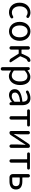

<svg xmlns="http://www.w3.org/2000/svg" viewBox="2114 -2712 828 5097"><g transform="rotate(90 2528.5 -163.0)"><path d="M305.7 12.7Q194.3 12.7 122.6 -63.5Q50.8 -139.6 50.8 -271.5Q50.8 -336.9 72.3 -391.6Q93.8 -446.3 129.9 -481.9Q166 -517.6 213.4 -537.1Q260.7 -556.6 313.5 -556.6Q382.8 -556.6 441.4 -516.6Q455.1 -507.8 457 -491.7Q459 -475.6 448.2 -462.9Q439.5 -450.2 423.3 -448.7Q407.2 -447.3 394.5 -456.1Q357.4 -481.4 316.4 -481.4Q242.2 -481.4 194.3 -422.9Q146.5 -364.3 146.5 -271.5Q146.5 -177.7 192.9 -120.6Q239.3 -63.5 314.5 -63.5Q366.2 -63.5 413.1 -94.7Q425.8 -102.5 439.9 -100.6Q454.1 -98.6 461.9 -86.9Q468.8 -76.2 468.8 -64.5Q468.8 -61.5 467.8 -57.6Q465.8 -42 453.1 -33.2Q385.7 12.7 305.7 12.7Z M559.6 -271.5Q559.6 -336.9 580.1 -391.6Q600.6 -446.3 635.7 -481.9Q670.9 -517.6 716.3 -537.1Q761.7 -556.6 812 -556.6Q862.3 -556.6 907.7 -537.1Q953.1 -517.6 987.8 -481.9Q1022.5 -446.3 1043 -391.6Q1063.5 -336.9 1063.5 -271.5Q1063.5 -205.1 1043 -150.9Q1022.5 -96.7 987.8 -61Q953.1 -25.4 907.7 -6.3Q862.3 12.7 812 12.7Q761.7 12.7 716.3 -6.3Q670.9 -25.4 635.7 -61Q600.6 -96.7 580.1 -150.9Q559.6 -205.1 559.6 -271.5ZM969.7 -271.5Q969.7 -364.3 925.8 -422.9Q881.8 -481.4 811.5 -481.4Q741.2 -481.4 698.2 -423.3Q655.3 -365.2 655.3 -271.5Q655.3 -177.7 698.2 -120.6Q741.2 -63.5 812 -63.5Q882.8 -63.5 926.3 -120.6Q969.7 -177.7 969.7 -271.5Z M1475.6 -294.9Q1471.7 -286.1 1476.6 -277.3L1628.9 -42Q1633.8 -35.2 1633.8 -27.3Q1633.8 -20.5 1629.9 -14.6Q1622.1 0 1606.4 0Q1583 0 1562.5 -11.2Q1542 -22.5 1530.3 -43L1409.2 -236.3Q1404.3 -245.1 1394.5 -245.1H1306.6Q1296.9 -245.1 1296.9 -235.4V-45.9Q1296.9 -26.4 1283.7 -13.2Q1270.5 0 1252 0Q1233.4 0 1219.7 -13.2Q1206.1 -26.4 1206.1 -45.9V-497.1Q1206.1 -516.6 1219.7 -529.8Q1233.4 -543 1252 -543Q1270.5 -543 1283.7 -529.8Q1296.9 -516.6 1296.9 -497.1V-329.1Q1296.9 -319.3 1306.6 -319.3H1392.6Q1402.3 -319.3 1406.2 -328.1L1456.1 -440.4Q1484.4 -503.9 1514.6 -529.3Q1544.9 -554.7 1586.9 -556.6Q1587.9 -556.6 1588.9 -556.6Q1605.5 -556.6 1615.2 -542Q1623 -531.2 1623 -517.6Q1623 -512.7 1622.1 -507.8Q1617.2 -482.4 1571.3 -463.9Q1543 -453.1 1517.6 -392.6Z M1761.7 186.5V-502.9Q1761.7 -518.6 1772.9 -529.3Q1784.2 -540 1799.8 -540Q1815.4 -540 1827.6 -529.8Q1839.8 -519.5 1841.8 -502.9L1844.7 -479.5Q1844.7 -478.5 1846.2 -478.5Q1847.7 -478.5 1848.6 -479.5Q1941.4 -554.7 2020.5 -554.7Q2124 -554.7 2180.7 -480Q2237.3 -405.3 2237.3 -277.3Q2237.3 -210 2217.8 -153.8Q2198.2 -97.7 2165.5 -61Q2132.8 -24.4 2090.3 -4.4Q2047.9 15.6 2001 15.6Q1931.6 15.6 1858.4 -41Q1856.4 -43 1853.5 -42Q1850.6 -41 1851.6 -38.1L1852.5 47.9V186.5Q1852.5 205.1 1839.4 218.3Q1826.2 231.4 1807.6 231.4Q1789.1 231.4 1775.4 218.3Q1761.7 205.1 1761.7 186.5ZM1986.3 -60.5Q2054.7 -60.5 2098.1 -118.7Q2141.6 -176.8 2141.6 -276.4Q2141.6 -477.5 1999 -477.5Q1936.5 -477.5 1860.4 -409.2Q1852.5 -402.3 1852.5 -392.6V-127Q1852.5 -117.2 1860.4 -111.3Q1923.8 -60.5 1986.3 -60.5Z M2505.9 12.7Q2435.5 12.7 2391.1 -28.3Q2346.7 -69.3 2346.7 -140.6Q2346.7 -227.5 2424.3 -275.4Q2502 -323.2 2670.9 -342.8Q2681.6 -343.8 2680.7 -353.5Q2676.8 -481.4 2569.3 -481.4Q2505.9 -481.4 2436.5 -442.4Q2423.8 -434.6 2409.7 -438Q2395.5 -441.4 2387.7 -454.1Q2380.9 -467.8 2384.3 -482.4Q2387.7 -497.1 2401.4 -504.9Q2496.1 -556.6 2584 -556.6Q2679.7 -556.6 2726.1 -497.6Q2772.5 -438.5 2772.5 -334V-37.1Q2772.5 -21.5 2761.2 -10.7Q2750 0 2734.4 0Q2718.8 0 2706.5 -10.7Q2694.3 -21.5 2692.4 -37.1L2689.5 -63.5Q2689.5 -65.4 2688 -65.4Q2686.5 -65.4 2684.6 -64.5Q2590.8 12.7 2505.9 12.7ZM2532.2 -59.6Q2568.4 -59.6 2601.6 -75.7Q2634.8 -91.8 2673.8 -126Q2680.7 -131.8 2680.7 -141.6V-274.4Q2680.7 -278.3 2677.7 -280.3Q2675.8 -283.2 2672.9 -283.2Q2671.9 -283.2 2671.9 -283.2Q2543.9 -266.6 2490.2 -233.4Q2436.5 -200.2 2436.5 -147.5Q2436.5 -102.5 2462.4 -81.1Q2488.3 -59.6 2532.2 -59.6Z M3063.5 -45.9V-459Q3063.5 -468.8 3053.7 -468.8H2918.9Q2903.3 -468.8 2892.6 -479.5Q2881.8 -490.2 2881.8 -505.9Q2881.8 -521.5 2892.6 -532.2Q2903.3 -543 2918.9 -543H3300.8Q3315.4 -543 3326.7 -532.2Q3337.9 -521.5 3337.9 -505.9Q3337.9 -490.2 3326.7 -479.5Q3315.4 -468.8 3300.8 -468.8H3164.1Q3154.3 -468.8 3154.3 -459V-45.9Q3154.3 -26.4 3141.1 -13.2Q3127.9 0 3108.9 0Q3089.8 0 3076.7 -13.2Q3063.5 -26.4 3063.5 -45.9Z M3500 0Q3482.4 0 3469.7 -12.2Q3457 -24.4 3457 -43V-498Q3457 -516.6 3470.2 -529.8Q3483.4 -543 3502 -543Q3520.5 -543 3533.2 -529.8Q3545.9 -516.6 3545.9 -498V-316.4Q3545.9 -291 3544.4 -258.3Q3543 -225.6 3540.5 -184.1Q3538.1 -142.6 3537.1 -118.2Q3537.1 -116.2 3539.1 -116.2Q3541 -116.2 3542 -118.2Q3578.1 -173.8 3613.3 -232.4L3795.9 -507.8Q3819.3 -543 3861.3 -543Q3878.9 -543 3891.6 -530.8Q3904.3 -518.6 3904.3 -501V-44.9Q3904.3 -26.4 3891.1 -13.2Q3877.9 0 3859.4 0Q3840.8 0 3828.1 -13.2Q3815.4 -26.4 3815.4 -44.9V-226.6Q3815.4 -268.6 3824.2 -425.8Q3824.2 -427.7 3822.3 -427.7Q3820.3 -427.7 3819.3 -426.8Q3762.7 -335 3748 -310.5L3565.4 -35.2Q3542 0 3500 0Z M4207 -45.9V-459Q4207 -468.8 4197.3 -468.8H4062.5Q4046.9 -468.8 4036.1 -479.5Q4025.4 -490.2 4025.4 -505.9Q4025.4 -521.5 4036.1 -532.2Q4046.9 -543 4062.5 -543H4444.3Q4459 -543 4470.2 -532.2Q4481.4 -521.5 4481.4 -505.9Q4481.4 -490.2 4470.2 -479.5Q4459 -468.8 4444.3 -468.8H4307.6Q4297.9 -468.8 4297.9 -459V-45.9Q4297.9 -26.4 4284.7 -13.2Q4271.5 0 4252.4 0Q4233.4 0 4220.2 -13.2Q4207 -26.4 4207 -45.9Z M4685.5 0Q4650.4 0 4625.5 -24.9Q4600.6 -49.8 4600.6 -85V-497.1Q4600.6 -516.6 4614.3 -529.8Q4627.9 -543 4646.5 -543Q4665 -543 4678.2 -529.8Q4691.4 -516.6 4691.4 -497.1V-351.6Q4691.4 -341.8 4701.2 -341.8H4794.9Q4895.5 -341.8 4952.6 -300.3Q5009.8 -258.8 5009.8 -172.9Q5009.8 -85.9 4952.6 -43Q4895.5 0 4794.9 0ZM4691.4 -83Q4691.4 -73.2 4701.2 -73.2H4785.2Q4854.5 -73.2 4887.7 -97.2Q4920.9 -121.1 4920.9 -172.9Q4920.9 -224.6 4887.7 -248.5Q4854.5 -272.5 4785.2 -272.5H4701.2Q4691.4 -272.5 4691.4 -262.7Z"/></g></svg>

Font: Gen Jyuu GothicX Regular
Style: Regular
Weight: 400
Designer: [Source Han Sans]
Ryoko NISHIZUKA  (kana & ideographs); Paul D. Hunt (Latin, Greek & Cyrillic); Wenlong ZHANG  (bopomofo
Version: Version 1.002.20150607